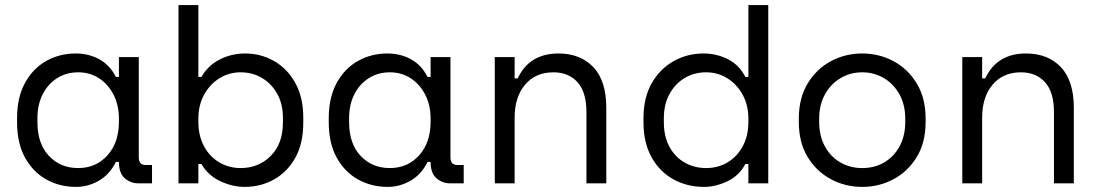

<svg xmlns="http://www.w3.org/2000/svg" viewBox="-20 -720 4324 754"><path d="M279 14Q214 14 161.5 -15.5Q109 -45 78 -101.5Q47 -158 47 -240V-256Q47 -337 78 -394Q109 -451 161.5 -480.5Q214 -510 277 -510Q328 -510 369.5 -487.5Q411 -465 435 -418H447V-496H525V-102Q525 -72 552 -72H577V0H524Q493 0 470 -20Q447 -40 447 -84H435Q411 -35 368.5 -10.5Q326 14 279 14ZM287 -60Q357 -60 402 -110Q447 -160 447 -242V-254Q447 -307 426 -348Q405 -389 369 -412.5Q333 -436 287 -436Q241 -436 205 -413.5Q169 -391 148 -350.5Q127 -310 127 -256V-240Q127 -156 172 -108Q217 -60 287 -60Z M941 14Q893 14 845 -8.5Q797 -31 771 -76H759V0H681V-700H759V-418H771Q797 -463 843 -486.5Q889 -510 943 -510Q1004 -510 1056 -480.5Q1108 -451 1139.5 -394.5Q1171 -338 1171 -258V-238Q1171 -157 1140 -101Q1109 -45 1056.5 -15.5Q1004 14 941 14ZM925 -60Q996 -60 1043.5 -108Q1091 -156 1091 -238V-258Q1091 -311 1069 -351Q1047 -391 1009.5 -413.5Q972 -436 925 -436Q879 -436 841.5 -412.5Q804 -389 781.5 -348Q759 -307 759 -254V-242Q759 -187 781 -146Q803 -105 841 -82.5Q879 -60 925 -60Z M1503 14Q1438 14 1385.5 -15.5Q1333 -45 1302 -101.5Q1271 -158 1271 -240V-256Q1271 -337 1302 -394Q1333 -451 1385.5 -480.5Q1438 -510 1501 -510Q1552 -510 1593.5 -487.5Q1635 -465 1659 -418H1671V-496H1749V-102Q1749 -72 1776 -72H1801V0H1748Q1717 0 1694 -20Q1671 -40 1671 -84H1659Q1635 -35 1592.5 -10.5Q1550 14 1503 14ZM1511 -60Q1581 -60 1626 -110Q1671 -160 1671 -242V-254Q1671 -307 1650 -348Q1629 -389 1593 -412.5Q1557 -436 1511 -436Q1465 -436 1429 -413.5Q1393 -391 1372 -350.5Q1351 -310 1351 -256V-240Q1351 -156 1396 -108Q1441 -60 1511 -60Z M1923 0V-496H2001V-412H2013Q2059 -510 2173 -510Q2259 -510 2310 -456.5Q2361 -403 2361 -296V0H2283V-280Q2283 -358 2248 -397Q2213 -436 2153 -436Q2083 -436 2042 -387.5Q2001 -339 2001 -258V0Z M2745 14Q2679 14 2625 -15.5Q2571 -45 2539 -102Q2507 -159 2507 -240V-256Q2507 -337 2539.5 -393.5Q2572 -450 2625.5 -480Q2679 -510 2743 -510Q2794 -510 2838.5 -487.5Q2883 -465 2907 -418H2919V-700H2997V0H2919V-76H2907Q2883 -30 2836.5 -8Q2790 14 2745 14ZM2753 -60Q2800 -60 2837.5 -82.5Q2875 -105 2897 -146Q2919 -187 2919 -242V-254Q2919 -307 2896.5 -348Q2874 -389 2836.5 -412.5Q2799 -436 2753 -436Q2706 -436 2668.5 -413.5Q2631 -391 2609 -350.5Q2587 -310 2587 -256V-240Q2587 -185 2608.5 -144.5Q2630 -104 2668 -82Q2706 -60 2753 -60Z M3366 14Q3300 14 3243.5 -16Q3187 -46 3152 -103Q3117 -160 3117 -242V-254Q3117 -335 3152 -392.5Q3187 -450 3243.5 -480Q3300 -510 3366 -510Q3432 -510 3488.5 -480Q3545 -450 3580 -392.5Q3615 -335 3615 -254V-242Q3615 -160 3580 -103Q3545 -46 3488.5 -16Q3432 14 3366 14ZM3366 -60Q3414 -60 3452 -82Q3490 -104 3512.5 -145Q3535 -186 3535 -242V-254Q3535 -308 3512.5 -349Q3490 -390 3451.5 -413Q3413 -436 3366 -436Q3319 -436 3280.5 -413Q3242 -390 3219.5 -349Q3197 -308 3197 -254V-242Q3197 -186 3219.5 -145Q3242 -104 3280.5 -82Q3319 -60 3366 -60Z M3759 0V-496H3837V-412H3849Q3895 -510 4009 -510Q4095 -510 4146 -456.5Q4197 -403 4197 -296V0H4119V-280Q4119 -358 4084 -397Q4049 -436 3989 -436Q3919 -436 3878 -387.5Q3837 -339 3837 -258V0Z"/></svg>

Font: Space Mono
Style: Regular
Weight: 400
Monospace: yes
Designer: Colophon Foundry + Benjamin Critton
Foundry: Colophon Foundry & Benjamin Critton
Version: Version 1.003; ttfautohint (v1.8.4.7-5d5b)